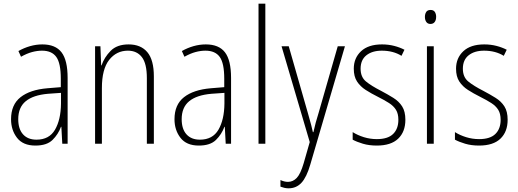

<svg xmlns="http://www.w3.org/2000/svg" viewBox="-20 -780 2813 1042"><path d="M210 -539Q281 -539 314 -496Q347 -453 347 -357V0H318L313 -92H311Q296 -51 265 -20.5Q234 10 172 10Q105 10 72.5 -32Q40 -74 40 -133Q40 -212 91.5 -252.5Q143 -293 237 -301L310 -307V-353Q310 -437 285.5 -471Q261 -505 208 -505Q182 -505 154 -497.5Q126 -490 94 -472L80 -503Q110 -520 143 -529.5Q176 -539 210 -539ZM240 -271Q160 -264 119.5 -230.5Q79 -197 79 -133Q79 -80 105 -51Q131 -22 178 -22Q247 -22 278.5 -76Q310 -130 311 -218V-276Z M678 -539Q744 -539 779.5 -497Q815 -455 815 -365V0H777V-356Q777 -435 750 -470Q723 -505 674 -505Q612 -505 572.5 -455Q533 -405 533 -302V0H496V-529H525L529 -425H531Q546 -469 580.5 -504Q615 -539 678 -539Z M1097 -539Q1168 -539 1201 -496Q1234 -453 1234 -357V0H1205L1200 -92H1198Q1183 -51 1152 -20.5Q1121 10 1059 10Q992 10 959.5 -32Q927 -74 927 -133Q927 -212 978.5 -252.5Q1030 -293 1124 -301L1197 -307V-353Q1197 -437 1172.5 -471Q1148 -505 1095 -505Q1069 -505 1041 -497.5Q1013 -490 981 -472L967 -503Q997 -520 1030 -529.5Q1063 -539 1097 -539ZM1127 -271Q1047 -264 1006.5 -230.5Q966 -197 966 -133Q966 -80 992 -51Q1018 -22 1065 -22Q1134 -22 1165.5 -76Q1197 -130 1198 -218V-276Z M1420 0H1383V-760H1420Z M1508 -529H1547L1651 -166Q1664 -122 1669 -101Q1674 -80 1678 -63H1681Q1687 -90 1693.5 -114.5Q1700 -139 1709 -167L1813 -529H1852L1664 113Q1644 182 1616 212Q1588 242 1546 242Q1534 242 1523.5 239.5Q1513 237 1502 233V197Q1523 207 1543 207Q1570 207 1590.5 185.5Q1611 164 1628 106L1661 -9Z M2180 -130Q2180 -65 2141 -27.5Q2102 10 2025 10Q1983 10 1949.5 0Q1916 -10 1894 -22V-63Q1921 -46 1955 -35.5Q1989 -25 2025 -25Q2085 -25 2113.5 -53Q2142 -81 2142 -130Q2142 -163 2129 -184Q2116 -205 2091 -221Q2066 -237 2032 -254Q1994 -273 1964.5 -292Q1935 -311 1917.5 -338Q1900 -365 1900 -407Q1900 -465 1939.5 -502Q1979 -539 2053 -539Q2088 -539 2119 -531Q2150 -523 2175 -510L2159 -477Q2114 -505 2052 -505Q2000 -505 1968.5 -480Q1937 -455 1937 -407Q1937 -362 1966 -338Q1995 -314 2048 -287Q2084 -268 2114.5 -249Q2145 -230 2162.5 -202.5Q2180 -175 2180 -130Z M2317 -726Q2333 -726 2340 -715Q2347 -704 2347 -689Q2347 -671 2339 -660.5Q2331 -650 2316 -650Q2301 -650 2293.5 -661Q2286 -672 2286 -688Q2286 -704 2293 -715Q2300 -726 2317 -726ZM2334 -529V0H2297V-529Z M2735 -130Q2735 -65 2696 -27.5Q2657 10 2580 10Q2538 10 2504.5 0Q2471 -10 2449 -22V-63Q2476 -46 2510 -35.5Q2544 -25 2580 -25Q2640 -25 2668.5 -53Q2697 -81 2697 -130Q2697 -163 2684 -184Q2671 -205 2646 -221Q2621 -237 2587 -254Q2549 -273 2519.5 -292Q2490 -311 2472.5 -338Q2455 -365 2455 -407Q2455 -465 2494.5 -502Q2534 -539 2608 -539Q2643 -539 2674 -531Q2705 -523 2730 -510L2714 -477Q2669 -505 2607 -505Q2555 -505 2523.5 -480Q2492 -455 2492 -407Q2492 -362 2521 -338Q2550 -314 2603 -287Q2639 -268 2669.5 -249Q2700 -230 2717.5 -202.5Q2735 -175 2735 -130Z"/></svg>

Font: Noto Sans Sinhala Condensed ExtraLight
Style: Regular
Weight: 200
Width: 3
Designer: Jelle Bosma - Monotype Design Team
Foundry: Monotype Imaging Inc.
Version: Version 2.006; ttfautohint (v1.8.4.7-5d5b)